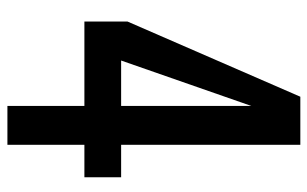

<svg xmlns="http://www.w3.org/2000/svg" viewBox="-180 -670 850 531"><g transform="rotate(90 245.5 -405.0)"><path d="M40 -212.9V-332L248 -810.1H380.9V-314.5H470.7V-212.9H380.9V0H273.4V-212.9ZM147.9 -314.5H273.4V-674.3Z"/></g></svg>

Font: Oswald Regular
Style: Regular
Weight: 400
Designer: Vernon Adams
Foundry: Vernon Adams
Version: 3.0; ttfautohint (v0.95) -l 8 -r 50 -G 200 -x 0 -w "G" -W -c